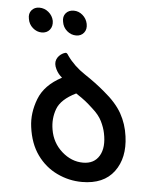

<svg xmlns="http://www.w3.org/2000/svg" viewBox="-48 -656 557 705"><g transform="rotate(5 230.5 -303.0)"><path d="M122 -571Q125 -551 114.5 -538Q104 -525 85 -525Q67 -525 52 -538Q37 -551 34 -571Q30 -590 40.5 -602.5Q51 -615 69 -615Q88 -615 103 -602.5Q118 -590 122 -571ZM212 -525Q193 -525 178 -538Q163 -551 160 -571Q156 -590 166.5 -602.5Q177 -615 196 -615Q214 -615 228.5 -602.5Q243 -590 247 -571Q251 -551 240.5 -538Q230 -525 212 -525ZM425 -172Q436 -93 398 -42Q360 9 280 9Q232 9 188 -12Q144 -33 114.5 -74Q85 -115 77 -176Q70 -227 90.5 -280Q111 -333 174 -366Q167 -372 161.5 -378.5Q156 -385 151 -395Q141 -415 147 -430.5Q153 -446 170 -455Q172 -456 178 -458Q184 -460 190 -449Q216 -412 257 -385Q298 -358 332 -329Q377 -292 398 -254.5Q419 -217 425 -172ZM278 -62Q319 -62 337.5 -93.5Q356 -125 345 -177Q341 -197 330 -219.5Q319 -242 294 -264Q279 -278 266.5 -288Q254 -298 231 -313Q176 -286 162.5 -249.5Q149 -213 156 -173Q164 -125 199.5 -93.5Q235 -62 278 -62Z"/></g></svg>

Font: Zain
Style: Italic
Weight: 400
Italic angle: -10°
Designer: Zain,Boutros
Foundry: Mobile Telecommunications Company (Zain), 2024
Version: Version 1.51; ttfautohint (v1.8.4)